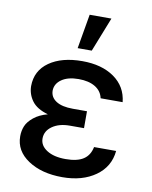

<svg xmlns="http://www.w3.org/2000/svg" viewBox="-87 -842 728 917"><g transform="rotate(10 276.5 -383.5)"><path d="M244.1 -609.9 272.9 -776.9H378.4L312.5 -609.9ZM340.3 -238.8H271.5Q219.7 -238.8 186.8 -215.6Q153.8 -192.4 153.8 -155.8Q153.8 -121.6 187.7 -99.9Q221.7 -78.1 278.8 -78.1Q335 -78.1 365 -97.7Q395 -117.2 403.3 -158.2H510.3Q502.9 -80.6 439.2 -35.4Q375.5 9.8 278.3 9.8Q177.7 9.8 112.3 -33.7Q46.9 -77.1 46.9 -147.9Q46.9 -174.8 56.4 -197.8Q65.9 -220.7 92 -241.9Q118.2 -263.2 158.7 -273.9Q104 -289.6 80.6 -321.5Q57.1 -353.5 56.6 -393.1Q57.1 -467.8 117.4 -510.3Q177.7 -552.7 277.3 -552.7Q372.1 -552.7 432.4 -510.3Q492.7 -467.8 500.5 -393.1H393.6Q386.7 -427.2 355.5 -446.3Q324.2 -465.3 274.9 -465.3Q223.1 -465.3 192.6 -444.1Q162.1 -422.9 161.6 -389.2Q162.1 -357.4 190.4 -339.1Q218.8 -320.8 271.5 -320.8H340.3Z"/></g></svg>

Font: Interop Med
Style: Regular
Weight: 500
Designer: Rasmus Andersson, Google, Jang Haemin
Foundry: jhaemin
Version: Version 1.007